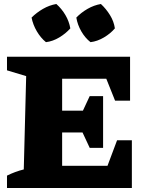

<svg xmlns="http://www.w3.org/2000/svg" viewBox="-20 -941 735 961"><path d="M566 -239H640V0H15V-62Q55 -82 99 -93L111 -560L15 -589V-657H631V-437H556L512 -547H291V-387H395L429 -460H496V-201H429L393 -278H291V-111H518ZM262 -921Q289 -897 307.5 -865.5Q326 -834 332 -799Q309 -773 276.5 -753.5Q244 -734 210 -730Q184 -751 164.5 -784Q145 -817 138 -853Q163 -878 195 -896.5Q227 -915 262 -921ZM485 -921Q511 -897 530.5 -865.5Q550 -834 555 -799Q533 -773 500 -753.5Q467 -734 433 -730Q406 -751 387 -784Q368 -817 362 -853Q386 -878 418 -896.5Q450 -915 485 -921Z"/></svg>

Font: Piazzolla SC ExtraBold
Style: Regular
Weight: 800
Designer: Juan Pablo del Peral
Foundry: Huerta Tipografica
Version: Version 1.330